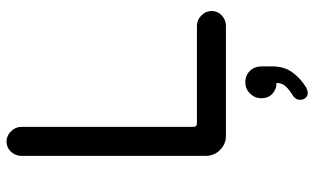

<svg xmlns="http://www.w3.org/2000/svg" viewBox="-212 -546 986 603"><g transform="rotate(-90 281.5 -244.0)"><path d="M156 -28Q131 -28 112.5 -46.5Q94 -65 94 -91V-671Q94 -689 107 -703Q120 -717 139 -717Q157 -717 171 -703Q185 -689 185 -671V-131Q185 -119 196 -119H503Q521 -119 535 -105Q549 -91 549 -73Q549 -54 535 -41Q521 -28 503 -28ZM292 229Q282 229 276 222Q270 215 270 205Q270 192 281 184Q302 171 312.5 159.5Q323 148 323 131Q303 131 289 118Q275 105 275 83Q275 63 289.5 48Q304 33 325 33Q347 33 361 47.5Q375 62 375 85V117Q375 155 356.5 180.5Q338 206 309 224Q299 229 292 229Z"/></g></svg>

Font: Huninn
Style: Regular
Weight: 400
Designer: justfont
Foundry: justfont
Version: Version 1.003